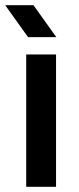

<svg xmlns="http://www.w3.org/2000/svg" viewBox="-32 -720 305 740"><path d="M69 0V-510H184V0ZM76 -577 -12 -700H97L185 -577Z"/></svg>

Font: MuseoModerno SemiBold Medium
Style: Regular
Weight: 500
Version: Version 1.001